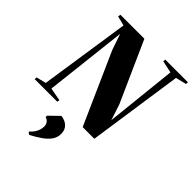

<svg xmlns="http://www.w3.org/2000/svg" viewBox="-312 -892 1344 1344"><g transform="rotate(45 360.0 -220.0)"><path d="M-27 0 -26 -18 46.5 -36 147 -705.5 75.5 -723.5 78.5 -743H316L516.5 -295L555.5 -176L611.5 -705.5L520.5 -725L523 -743H747L746 -725L666.5 -705.5L563.5 0H448L212.5 -529L172 -647.5L102.5 -36L199.5 -18L197 0ZM205 292V286.5Q222 272 233 255.8Q244 239.5 249.5 222.2Q255 205 255 187Q255 168 245 153.8Q235 139.5 215 133.5V120L287.5 49.5Q328 54.5 351.8 77.8Q375.5 101 375.5 140Q375.5 173.5 357 201.2Q338.5 229 304 253.8Q269.5 278.5 221.5 303.5Z"/></g></svg>

Font: Merriweather 144pt Black
Style: Italic
Weight: 900
Italic angle: -7.8°
Version: Version 2.101